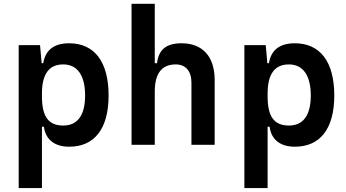

<svg xmlns="http://www.w3.org/2000/svg" viewBox="-20 -752 1798 997"><path d="M77.1 224.6H197.8V-93.8H208C216.8 -26.4 264.2 9.8 339.4 9.8C470.7 9.8 543.9 -83.5 543.9 -256.3C543.9 -431.2 470.7 -527.3 338.9 -527.3C259.8 -527.3 215.3 -491.2 204.6 -423.8H196.3L188 -517.6H77.1ZM197.8 -251.5V-265.6C197.8 -368.2 234.9 -417.5 308.1 -417.5C381.8 -417.5 421.9 -360.4 421.9 -256.3C421.9 -153.3 382.8 -100.1 308.1 -100.1C230.5 -100.1 197.8 -148.4 197.8 -251.5Z M974.1 0H1094.7V-336.9C1094.7 -458 1032.2 -527.3 922.9 -527.3C841.8 -527.3 803.7 -493.2 795.4 -423.8H783.7V-732.4H663.1V0H783.7V-276.4C783.7 -371.1 820.3 -417.5 892.6 -417.5C944.3 -417.5 974.1 -382.8 974.1 -322.3Z M1249 224.6H1369.6V-93.8H1379.9C1388.7 -26.4 1436 9.8 1511.2 9.8C1642.6 9.8 1715.8 -83.5 1715.8 -256.3C1715.8 -431.2 1642.6 -527.3 1510.7 -527.3C1431.6 -527.3 1387.2 -491.2 1376.5 -423.8H1368.2L1359.9 -517.6H1249ZM1369.6 -251.5V-265.6C1369.6 -368.2 1406.7 -417.5 1480 -417.5C1553.7 -417.5 1593.8 -360.4 1593.8 -256.3C1593.8 -153.3 1554.7 -100.1 1480 -100.1C1402.3 -100.1 1369.6 -148.4 1369.6 -251.5Z"/></svg>

Font: Cascadia Code PL SemiBold
Style: Regular
Weight: 600
Monospace: yes
Designer: Aaron Bell
Foundry: Saja Typeworks
Version: Version 2404.023